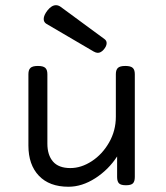

<svg xmlns="http://www.w3.org/2000/svg" viewBox="-20 -711 640 742"><path d="M501 -424.3V-26.9Q501 -9.8 493.7 -2.4Q486.3 4.9 467.3 4.9H466.3Q447.3 4.9 439.9 -2.4Q432.6 -9.8 432.6 -26.9V-106.4Q399.4 -55.2 348.1 -22.2Q296.9 10.7 244.6 10.7Q170.9 10.7 130.4 -31.7Q89.8 -74.2 89.8 -148.4V-424.3Q89.8 -441.4 97.9 -448.7Q106 -456.1 126 -456.1H127Q147 -456.1 155 -448.7Q163.1 -441.4 163.1 -424.3V-155.8Q163.1 -111.8 184.8 -86.7Q206.5 -61.5 252 -61.5Q293.9 -61.5 334.7 -88.1Q375.5 -114.7 401.6 -160.4Q427.7 -206.1 427.7 -259.8V-424.3Q427.7 -441.4 435.8 -448.7Q443.8 -456.1 463.9 -456.1H464.8Q484.9 -456.1 492.9 -448.7Q501 -441.4 501 -424.3ZM384.3 -559.6Q392.1 -553.7 392.1 -544.4Q392.1 -532.2 380.4 -519Q369.6 -506.8 357.9 -506.8Q351.1 -506.8 342.3 -511.7L159.7 -618.7Q148.9 -625 148.9 -637.7Q148.9 -651.9 163.6 -670.9Q179.7 -690.9 196.3 -690.9Q205.6 -690.9 214.4 -684.6Z"/></svg>

Font: Courier Prime Code
Style: Regular
Weight: 400
Designer: Alan Dague-Greene
Foundry: Quote-Unquote Apps
Version: Version 3.0318